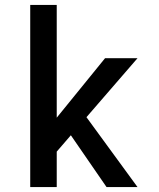

<svg xmlns="http://www.w3.org/2000/svg" viewBox="-20 -755 640 775"><path d="M410 0 266 -209 209 -143V0H102V-735H209V-280L404 -520H535L329 -282L535 0Z"/></svg>

Font: Iosevka Semibold Extended
Style: Regular
Weight: 600
Width: 7
Monospace: yes
Designer: Belleve Invis
Foundry: Belleve Invis
Version: Version 32.5.0; ttfautohint (v1.8.4)